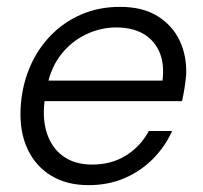

<svg xmlns="http://www.w3.org/2000/svg" viewBox="-20 -528 591 560"><path d="M238 12Q175 12 129.5 -15.5Q84 -43 60.5 -93Q37 -143 40 -210Q43 -274 65.5 -328.5Q88 -383 127 -423.5Q166 -464 217.5 -486Q269 -508 330 -508Q396 -508 439.5 -481Q483 -454 504 -409.5Q525 -365 523 -311Q522 -295 518.5 -273Q515 -251 511 -233H96L106 -293H454Q460 -343 444.5 -377.5Q429 -412 397 -430Q365 -448 319 -448Q274 -448 231.5 -428Q189 -408 158.5 -369.5Q128 -331 117 -274L112 -247Q102 -187 116 -142Q130 -97 164 -72.5Q198 -48 249 -48Q305 -48 347.5 -74.5Q390 -101 414 -146H482Q462 -101 426.5 -65Q391 -29 343.5 -8.5Q296 12 238 12Z"/></svg>

Font: DM Sans 28pt Light
Style: Italic
Weight: 300
Italic angle: -10°
Version: Version 4.004;gftools[0.9.30]